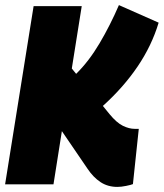

<svg xmlns="http://www.w3.org/2000/svg" viewBox="-32 -724 643 754"><path d="M-12 0 100 -700H289L250 -455L267 -434Q317 -483 359 -554Q401 -625 435 -704L591 -635Q564 -545 508.5 -463Q453 -381 372 -308L398 -276Q426 -242 450.5 -230Q475 -218 497 -218Q501 -218 505 -218Q509 -218 513 -218L490 -1Q483 2 463.5 6Q444 10 429 10Q391 10 362.5 -9Q334 -28 312 -61L211 -209L178 0Z"/></svg>

Font: Georama SemiCondensed Black
Style: Italic
Weight: 900
Width: 4
Italic angle: -9°
Designer: Jean-Baptiste Levee
Foundry: Production Type
Version: Version 1.000